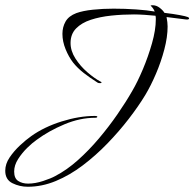

<svg xmlns="http://www.w3.org/2000/svg" viewBox="-48 -577 741 732"><path d="M58 135Q27 135 -0.5 121.5Q-28 108 -28 74Q-28 48 -11.5 23.5Q5 -1 28 -22.5Q51 -44 71 -58Q120 -93 187 -114Q254 -135 314 -135Q323 -135 323 -132Q323 -128 315 -128Q257 -128 197.5 -103Q138 -78 92 -44Q76 -33 56 -13.5Q36 6 21 29.5Q6 53 6 77Q6 103 21.5 113Q37 123 59 123Q86 123 116.5 113Q147 103 163 94Q207 71 249 33.5Q291 -4 329 -49Q367 -94 399.5 -141Q432 -188 456 -230Q476 -264 496.5 -312.5Q517 -361 531.5 -412Q546 -463 546 -503Q546 -506 546 -509Q546 -512 545 -517Q527 -519 503 -520.5Q479 -522 463 -522Q419 -522 376 -517.5Q333 -513 298 -501.5Q263 -490 242 -468.5Q221 -447 221 -413Q221 -383 239.5 -354Q258 -325 284.5 -302Q311 -279 335 -266Q339 -265 339 -262Q339 -260 333 -260Q327 -260 324 -262Q294 -281 271 -299Q248 -317 231 -338Q214 -360 202 -389.5Q190 -419 190 -448Q190 -474 202 -495Q214 -516 243 -527Q268 -536 306 -540Q344 -544 385 -544Q429 -544 471.5 -541Q514 -538 542 -533Q538 -542 534 -547Q530 -552 526 -556Q529 -557 534 -557Q548 -557 560.5 -547.5Q573 -538 579 -528Q613 -524 637 -519.5Q661 -515 668 -512Q673 -510 673 -507Q673 -501 659 -503L587 -512Q591 -491 591 -476Q591 -436 578.5 -388.5Q566 -341 546.5 -295.5Q527 -250 506 -215Q480 -172 443 -124Q406 -76 361.5 -30Q317 16 267.5 53.5Q218 91 165 113Q112 135 58 135Z"/></svg>

Font: The Nautigal
Style: Regular
Weight: 400
Designer: Robert E. Leuschke
Foundry: Robert E. Leuschke
Version: Version 1.100; ttfautohint (v1.8.3)